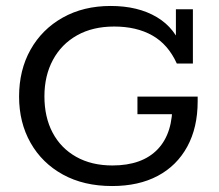

<svg xmlns="http://www.w3.org/2000/svg" viewBox="-20 -614 735 644"><path d="M356 10Q261 10 191 -28.5Q121 -67 82.5 -135Q44 -203 44 -290Q44 -379 82.5 -447.5Q121 -516 190.5 -555Q260 -594 351 -594Q443 -594 506 -556.5Q569 -519 593 -446L570 -458V-583H627V-401H573Q544 -465 491 -495Q438 -525 363 -525Q291 -525 238.5 -495.5Q186 -466 157.5 -413Q129 -360 129 -291Q129 -221 156.5 -169Q184 -117 235.5 -88Q287 -59 357 -59Q457 -59 509 -113.5Q561 -168 558 -271L595 -231H441V-290H643V-274Q643 -186 608 -122Q573 -58 509 -24Q445 10 356 10Z"/></svg>

Font: Rokkitt SemiBold
Style: Regular
Weight: 400
Version: Version 3.103